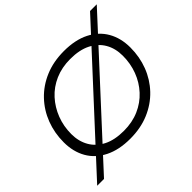

<svg xmlns="http://www.w3.org/2000/svg" viewBox="-200 -977 1254 1254"><g transform="rotate(-45 427.0 -350.0)"><path d="M388 6Q285 6 212 -30.5Q139 -67 101.5 -132.5Q64 -198 64 -285Q64 -371 93 -447Q122 -523 177.5 -581.5Q233 -640 311 -673Q389 -706 486 -706Q590 -706 662.5 -669.5Q735 -633 772.5 -567.5Q810 -502 810 -415Q810 -329 781 -253Q752 -177 696.5 -118.5Q641 -60 563 -27Q485 6 388 6ZM395 -60Q473 -60 536 -87.5Q599 -115 644 -164Q689 -213 713 -276.5Q737 -340 737 -412Q737 -480 707.5 -531Q678 -582 621 -611Q564 -640 479 -640Q401 -640 338 -612.5Q275 -585 230.5 -536Q186 -487 161.5 -423.5Q137 -360 137 -288Q137 -221 166.5 -169.5Q196 -118 253 -89Q310 -60 395 -60ZM18 70 792 -770H854L81 70Z"/></g></svg>

Font: MOST Montserrat
Style: Italic
Weight: 400
Italic angle: -11.3°
Designer: Julieta Ulanovsky
Foundry: Julieta Ulanovsky
Version: Version 8.000;March 11, 2024;FontCreator 15.0.0.2926 64-bit